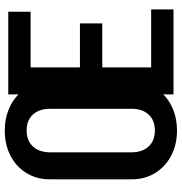

<svg xmlns="http://www.w3.org/2000/svg" viewBox="2 -768 780 825"><g transform="rotate(-90 392.5 -355.0)"><path d="M516 -96H765V0H400V-44Q372 -16 332 -0.5Q292 15 245 15H244Q184 15 136.5 -10Q89 -35 62 -79Q35 -123 35 -179V-532Q35 -588 62 -632Q89 -676 136.5 -700.5Q184 -725 244 -725H245Q292 -725 332 -709.5Q372 -694 400 -666V-710H755V-614H516V-402H705V-306H516ZM338 -180V-530Q338 -577 313.5 -604Q289 -631 245 -631Q201 -631 176 -604Q151 -577 151 -530V-180Q151 -134 176 -107Q201 -80 245 -80Q288 -80 313 -106.5Q338 -133 338 -180Z"/></g></svg>

Font: Akshar Medium
Style: Regular
Weight: 500
Designer: Tall Chai
Foundry: Tall Chai
Version: Version 1.000